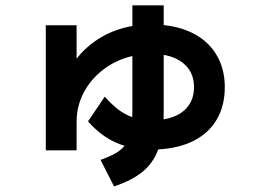

<svg xmlns="http://www.w3.org/2000/svg" viewBox="-20 -624 978 706"><path d="M148.4 -531.2H261.7V-408.2Q299.3 -456.1 351.6 -486.8Q403.8 -517.6 466.8 -528.3V-604.5H582V-531.7Q651.4 -524.4 701.9 -494.9Q752.4 -465.3 779.5 -416.3Q806.6 -367.2 806.6 -303.7Q806.6 -235.8 777.6 -185.5Q748.5 -135.3 693.4 -106.9Q638.2 -78.6 562 -74.7Q543.9 -25.4 505.1 6.8Q466.3 39.1 399.4 61.5L349.6 -36.1Q382.8 -47.9 403.8 -59.8Q424.8 -71.8 438 -87.9Q399.4 -99.6 366.5 -121.6Q333.5 -143.6 303.7 -177.7L365.2 -268.6Q391.1 -239.3 415.5 -220.9Q439.9 -202.6 466.3 -193.4L466.8 -218.8V-418Q407.7 -404.3 361.1 -369.1Q314.5 -334 288.1 -283.9Q261.7 -233.9 261.7 -176.8V-71.3H148.4ZM693.4 -303.7Q693.4 -351.1 664.3 -381.8Q635.3 -412.6 582 -422.4V-218.8L581.5 -185.1Q634.8 -193.8 664.1 -224.6Q693.4 -255.4 693.4 -303.7Z"/></svg>

Font: Pretendard JP
Style: Bold
Weight: 700
Designer: Base glyphs from Inter by Rasmus Andersson; Hangeul glyphs from Noto Sans CJK(Source Han Sans) by Jang Soo-young and Kan
Foundry: Kil Hyung-jin
Version: Version 1.309